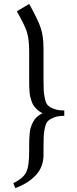

<svg xmlns="http://www.w3.org/2000/svg" viewBox="-20 -809 393 980"><path d="M47.9 126Q97.7 101.6 113.3 71Q128.9 40.5 128.9 -36.1V-64.9Q128.9 -86.4 129.4 -97.9Q129.9 -109.4 131.6 -128.7Q133.3 -147.9 137.5 -159.9Q141.6 -171.9 148.9 -186.5Q156.2 -201.2 168.2 -211.9Q180.2 -222.7 196.8 -231Q182.6 -238.3 171.6 -248Q160.6 -257.8 153.6 -267.3Q146.5 -276.9 141.6 -291Q136.7 -305.2 134.3 -315.4Q131.8 -325.7 130.6 -342.8Q129.4 -359.9 129.2 -369.6Q128.9 -379.4 128.9 -397.9V-542Q128.9 -608.4 117.7 -644.5Q106.4 -680.7 65.9 -751L128.9 -789.1Q175.3 -705.6 188.7 -664.1Q202.1 -622.6 202.1 -561V-405.8Q202.1 -366.7 203.1 -348.1Q204.1 -329.6 209.2 -305.2Q214.4 -280.8 225.3 -270.5Q236.3 -260.3 256.8 -252.7Q277.3 -245.1 308.1 -245.1V-217.8Q277.3 -217.8 256.8 -210Q236.3 -202.1 225.3 -191.9Q214.4 -181.6 209.2 -157.2Q204.1 -132.8 203.1 -114Q202.1 -95.2 202.1 -56.2V-19Q202.1 43.9 161.9 86.2Q121.6 128.4 58.1 150.9Z"/></svg>

Font: Dehuti Alt
Style: Book
Weight: 400
Version: Version 1.2